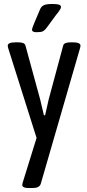

<svg xmlns="http://www.w3.org/2000/svg" viewBox="-20 -738 439 966"><path d="M385 -508Q385 -503 381 -490L185 187Q178 208 145 208H124Q92 208 92 192Q92 188 96 175L164 -44L23 -490Q19 -502 19 -508Q19 -525 58 -525H72Q104 -525 108 -509L182 -238Q187 -219 201 -158H207L225 -238L298 -509Q302 -525 335 -525H347Q385 -525 385 -508ZM141 -589Q141 -595 152 -621L182 -692Q188 -706 201 -712Q214 -718 244 -718Q267 -718 277 -714.5Q287 -711 287 -702Q287 -697 281.5 -689Q276 -681 274 -678L260 -660L216 -600Q204 -584 194.5 -580Q185 -576 163 -576Q141 -576 141 -589Z"/></svg>

Font: Asap Condensed
Style: Regular
Weight: 400
Designer: Pablo Cosgaya
Foundry: Omnibus-Type
Version: Version 1.010; ttfautohint (v1.8)